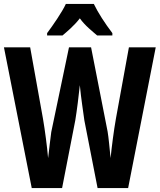

<svg xmlns="http://www.w3.org/2000/svg" viewBox="-32 -954 810 974"><path d="M444 -934H302C285 -896 237 -826 207 -786V-774H285C305 -791 344 -823 373 -861C399 -824 438 -794 461 -774H538V-786C500 -836 465 -890 444 -934ZM758 -714H622L556 -352C545 -290 535 -211 529 -152C524 -201 519 -257 514 -286L430 -714H318L228 -284C224 -258 218 -199 212 -152C207 -210 196 -294 186 -352L121 -714H-12L129 0H283L350 -344C358 -392 368 -473 373 -522C379 -456 391 -382 396 -343L463 0H618Z"/></svg>

Font: Noto Sans Gurmukhi ExtraCondensed
Style: Bold
Weight: 700
Width: 2
Designer: Jelle Bosma - Monotype Design Team
Foundry: Monotype Imaging Inc.
Version: Version 2.004